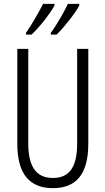

<svg xmlns="http://www.w3.org/2000/svg" viewBox="-20 -968 548 998"><path d="M392 -939V-948H333C318 -915 276 -840 244 -797V-788H274C312 -824 373 -902 392 -939ZM263 -939V-948H204C187 -914 148 -844 115 -797V-788H144C187 -828 243 -901 263 -939ZM439 -221V-714H381V-222C381 -89 333 -43 255 -43C174 -43 127 -94 127 -222V-714H70V-221C70 -62 135 10 255 10C368 10 439 -53 439 -221Z"/></svg>

Font: Noto Sans Bengali ExtraCondensed Light
Style: Regular
Weight: 300
Width: 2
Designer: Joana Ranito - Universal Thirst; Jelle Bosma - Monotype Design Team
Foundry: Universal Thirst ehf.
Version: Version 3.000